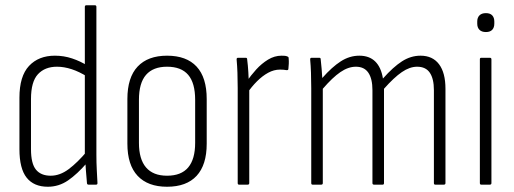

<svg xmlns="http://www.w3.org/2000/svg" viewBox="-20 -703 1956 731"><path d="M162 8Q109 8 81.5 -26.5Q54 -61 54 -135V-331Q54 -413 90.5 -452Q127 -491 189 -491Q223 -491 254.5 -480.5Q286 -470 313 -453L314 -410Q282 -430 253 -439.5Q224 -449 197 -449Q151 -449 124.5 -420.5Q98 -392 98 -326V-135Q98 -80 117 -57Q136 -34 173 -34Q208 -34 241.5 -59Q275 -84 312 -128V-84Q274 -40 239 -16Q204 8 162 8ZM317 0Q311 0 311 -7Q309 -29 307 -55Q305 -81 305 -98L303 -110V-677Q303 -683 309 -683H341Q347 -683 347 -677V-114Q347 -83 348.5 -55.5Q350 -28 351 -8Q352 0 346 0Z M616 8Q543 8 504 -33.5Q465 -75 465 -156V-326Q465 -408 504 -449.5Q543 -491 616 -491Q690 -491 728.5 -449.5Q767 -408 767 -326V-156Q767 -75 728.5 -33.5Q690 8 616 8ZM616 -34Q670 -34 696.5 -65.5Q723 -97 723 -159V-323Q723 -387 696.5 -418Q670 -449 616 -449Q563 -449 536 -418Q509 -387 509 -323V-159Q509 -97 536 -65.5Q563 -34 616 -34Z M890 0Q885 0 885 -6V-368Q885 -400 884 -426.5Q883 -453 881 -475Q880 -483 886 -483H916Q921 -483 921 -477Q924 -454 925.5 -428Q927 -402 927 -384L929 -369V-6Q929 0 923 0ZM921 -348 920 -393Q935 -416 955.5 -438.5Q976 -461 1000.5 -476Q1025 -491 1052 -491Q1059 -491 1064.5 -490.5Q1070 -490 1074 -488Q1077 -487 1078 -485.5Q1079 -484 1079 -481Q1080 -470 1079.5 -460.5Q1079 -451 1078 -441Q1078 -435 1070 -436Q1065 -437 1059.5 -437.5Q1054 -438 1046 -438Q1023 -438 1001 -426Q979 -414 958.5 -393.5Q938 -373 921 -348Z M1170 0Q1165 0 1165 -6V-367Q1165 -399 1164 -426.5Q1163 -454 1161 -475Q1160 -483 1166 -483H1196Q1201 -483 1201 -477Q1203 -459 1204.5 -441.5Q1206 -424 1207 -406Q1244 -448 1277.5 -469.5Q1311 -491 1348 -491Q1386 -491 1408.5 -469Q1431 -447 1438 -404Q1477 -448 1510.5 -469.5Q1544 -491 1581 -491Q1627 -491 1651.5 -458.5Q1676 -426 1676 -365V-6Q1676 0 1670 0H1637Q1632 0 1632 -6V-360Q1632 -403 1616.5 -426Q1601 -449 1568 -449Q1540 -449 1510 -428.5Q1480 -408 1442 -365V-6Q1442 0 1437 0H1404Q1398 0 1398 -6V-360Q1398 -403 1382.5 -426Q1367 -449 1335 -449Q1306 -449 1276 -428.5Q1246 -408 1209 -365V-6Q1209 0 1203 0Z M1812 0Q1807 0 1807 -6V-477Q1807 -483 1812 -483H1845Q1851 -483 1851 -477V-6Q1851 0 1845 0ZM1830 -581Q1814 -581 1805.5 -589.5Q1797 -598 1797 -613V-621Q1797 -636 1805.5 -644.5Q1814 -653 1830 -653Q1846 -653 1854 -644.5Q1862 -636 1862 -621V-613Q1862 -598 1854 -589.5Q1846 -581 1830 -581Z"/></svg>

Font: Sofia Sans Condensed Light
Style: Regular
Weight: 300
Designer: Botio Nikoltchev, Ani Petrova
Foundry: lettersoup
Version: Version 4.101